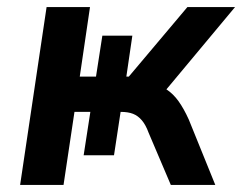

<svg xmlns="http://www.w3.org/2000/svg" viewBox="-20 -524 686 544"><path d="M37 0 112 -504H235L206 -307H252L270 -423H355L338 -307H345L511 -504H646L435 -251L407 -285Q433 -283 452 -270.5Q471 -258 486 -237Q501 -216 515 -185L590 0H464L401 -148Q393 -170 382 -183Q371 -196 357 -201.5Q343 -207 322 -207H308L324 -222L303 -84H217L236 -207H191L160 0Z"/></svg>

Font: Nunitoga
Style: Bold Italic
Weight: 700
Italic angle: -9°
Designer: Vernon Adams
Foundry: Vernon Adams
Version: Version 1.0